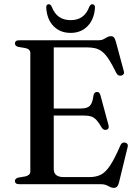

<svg xmlns="http://www.w3.org/2000/svg" viewBox="-20 -896 672 934"><path d="M201.5 -368H371.5Q403.5 -368 416.8 -381Q430 -394 434.5 -430.5Q436 -439.5 440 -443.8Q444 -448 450.5 -448.5Q464 -450 468.5 -433L508 -286.5Q510 -277.5 507.8 -272.2Q505.5 -267 498.5 -265Q491.5 -263 485.8 -265.2Q480 -267.5 475.5 -274Q461.5 -298.5 449.8 -311.5Q438 -324.5 423.8 -329.2Q409.5 -334 388 -334H201.5ZM52.5 -685Q52.5 -692 57.5 -696Q62.5 -700 73 -700H458.5Q473 -700 483 -705Q493 -710 501.2 -715Q509.5 -720 519 -720Q529 -720 534 -714.5Q539 -709 543 -695.5L582 -551Q585 -542.5 582 -536.8Q579 -531 571.5 -528.5Q563.5 -526.5 556.8 -529.5Q550 -532.5 545.5 -541.5Q526 -581.5 510.2 -606Q494.5 -630.5 478.5 -643.5Q462.5 -656.5 444.2 -661Q426 -665.5 402.5 -665.5H241.5V-74Q241.5 -54 253.8 -44.2Q266 -34.5 291 -34.5H415Q446.5 -34.5 469.8 -45.8Q493 -57 515.2 -90.2Q537.5 -123.5 566 -189.5Q569.5 -197.5 575 -200.5Q580.5 -203.5 588 -202.5Q596 -201 599.8 -195Q603.5 -189 600.5 -179L558.5 -7Q555 6 549.2 12Q543.5 18 533 18Q524 18 515.8 13.5Q507.5 9 497 4.5Q486.5 0 471 0H73Q62.5 0 57.5 -4.2Q52.5 -8.5 52.5 -15Q52.5 -27.5 68.5 -32L104 -38Q115.5 -41 121.5 -46.8Q127.5 -52.5 127.5 -62.5V-637.5Q127.5 -647.5 121.5 -653.5Q115.5 -659.5 104 -662L68.5 -668Q52.5 -672.5 52.5 -685ZM323.5 -798Q356.5 -798 379.2 -813.8Q402 -829.5 415 -864.5Q418.5 -870.5 422 -873Q425.5 -875.5 429 -875.5Q435.5 -875.5 439 -870.8Q442.5 -866 442 -858Q438 -801.5 406 -768.8Q374 -736 323.5 -736Q272.5 -736 240.5 -768.8Q208.5 -801.5 205 -858Q204 -866 207.5 -870.8Q211 -875.5 217 -875.5Q221.5 -875.5 224.8 -873Q228 -870.5 231 -864.5Q245 -829 268 -813.5Q291 -798 323.5 -798Z"/></svg>

Font: Fraunces 48pt
Style: Regular
Weight: 400
Version: Version 1.000;[b76b70a41]